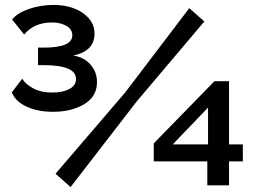

<svg xmlns="http://www.w3.org/2000/svg" viewBox="-20 -751 1032 778"><path d="M28 -377 70 -432Q84 -409 115.5 -392.5Q147 -376 192 -376Q233 -376 260.5 -390Q288 -404 288 -431Q288 -487 157 -487H134V-558H157Q273 -558 273 -608Q273 -633 248.5 -646.5Q224 -660 191 -660Q118 -660 78 -611L29 -672Q51 -699 98 -715Q145 -731 196 -731Q269 -731 316 -698Q363 -665 363 -615Q363 -544 277 -526Q321 -519 347 -489Q373 -459 373 -418Q373 -360 321.5 -329Q270 -298 195 -298Q133 -298 87.5 -319Q42 -340 28 -377ZM205 -47 487 -376 747 -718 808 -664 534 -340 266 7ZM820 0V-97H603V-170L849 -422H908V-166H964V-97H908V0ZM680 -166H823V-315Z"/></svg>

Font: Raleway-v4020
Style: Bold
Weight: 700
Designer: Matt McInerney, Pablo Impallari, Rodrigo Fuenzalida
Foundry: Matt McInerney, Pablo Impallari, Rodrigo Fuenzalida
Version: Version 4.020;PS 004.020;hotconv 1.0.88;makeotf.lib2.5.64775